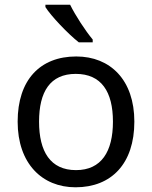

<svg xmlns="http://www.w3.org/2000/svg" viewBox="-20 -786 645 816"><path d="M278 -766H173V-756C196 -719 269 -642 315 -606H374V-618C343 -655 300 -721 278 -766ZM551 -269C551 -446 449 -546 304 -546C150 -546 55 -446 55 -269C55 -91 159 10 301 10C454 10 551 -91 551 -269ZM146 -269C146 -396 193 -472 302 -472C411 -472 460 -396 460 -269C460 -142 411 -63 303 -63C194 -63 146 -142 146 -269Z"/></svg>

Font: Noto Sans Osage
Style: Regular
Weight: 400
Designer: Monotype Design Team
Foundry: Monotype Imaging Inc.
Version: Version 2.002